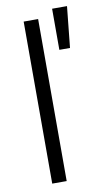

<svg xmlns="http://www.w3.org/2000/svg" viewBox="-87 -805 474 849"><g transform="rotate(-10 150.0 -381.0)"><path d="M141.6 -727.5V0H76.7V-727.5ZM210.4 -577.1V-761.7H277.3L258.3 -577.1Z"/></g></svg>

Font: Inter 20pt Light
Style: Regular
Weight: 300
Version: Version 4.001;git-66647c0bb